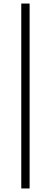

<svg xmlns="http://www.w3.org/2000/svg" viewBox="-20 -829 269 1083"><path d="M100 234V-809H147V234Z"/></svg>

Font: Afta sans
Style: Regular
Weight: 400
Designer: par.qink
Foundry: Oriol Esparraguera Font
Version: Version 1.000